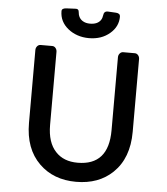

<svg xmlns="http://www.w3.org/2000/svg" viewBox="-63 -1028 955 1097"><g transform="rotate(5 414.5 -479.5)"><path d="M413.6 -96.7Q590.8 -96.7 590.8 -298.3V-717.3Q590.8 -730 598.9 -739.3Q606.9 -748.5 618.2 -748.5H685.1Q696.3 -748.5 704.1 -739.3Q711.9 -730 711.9 -717.3V-299.3Q711.9 -148.9 624 -64.5Q543.5 12.7 414.1 12.7Q284.2 12.7 202.6 -67.4Q117.2 -150.9 117.2 -299.3V-717.3Q117.2 -730 125.2 -739.3Q133.3 -748.5 144.5 -748.5H211.4Q222.7 -748.5 230.5 -739.3Q238.3 -730 238.3 -717.3V-298.3Q238.3 -197.3 287.6 -145.5Q333 -96.7 413.6 -96.7ZM416 -811.5Q380.4 -811.5 349.9 -822Q319.3 -832.5 296.4 -851.1Q246.6 -891.1 246.6 -951.7Q246.6 -968.3 272.5 -969.7L325.2 -972.2Q343.3 -973.6 344.7 -957Q347.2 -920.9 372.6 -905.3Q389.6 -894.5 414.6 -894.5Q458 -894.5 476.1 -920.9Q483.9 -932.6 485.8 -948.7Q488.3 -973.6 512.2 -972.2L558.1 -969.7Q582 -967.8 582 -949.2Q582 -892.1 535.6 -852.5Q487.8 -811.5 416 -811.5Z"/></g></svg>

Font: Capriola
Style: Regular
Weight: 400
Designer: Viktoriya Grabowska
Foundry: Viktoriya Grabowska
Version: Version 1.007